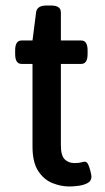

<svg xmlns="http://www.w3.org/2000/svg" viewBox="-20 -670 382 697"><path d="M232 7Q201 7 170 -5.5Q139 -18 118.5 -49.5Q98 -81 98 -138V-438H58Q35 -438 35 -474V-487Q35 -523 58 -523H98L111 -625Q114 -650 149 -650H165Q201 -650 201 -625V-523H275Q298 -523 298 -487V-474Q298 -438 275 -438H201V-143Q201 -105 215 -91.5Q229 -78 250 -78Q267 -78 274.5 -80.5Q282 -83 288 -83Q296 -83 301 -71Q306 -59 309 -46Q312 -33 312 -29Q312 -13 298 -5.5Q284 2 265 4.5Q246 7 232 7Z"/></svg>

Font: Asap Medium
Style: Regular
Weight: 500
Designer: Pablo Cosgaya
Foundry: Omnibus-Type
Version: Version 3.001; ttfautohint (v1.8.3)